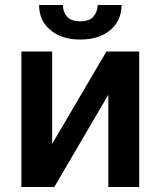

<svg xmlns="http://www.w3.org/2000/svg" viewBox="-20 -753 646 773"><path d="M66.1 -545.5H190V-174L408.4 -545.5H540.5V0H416.2V-371.8L198.5 0H66.1ZM137.4 -733H233Q233 -707.4 248.9 -687.5Q264.9 -667.3 302.9 -667.3Q341.3 -667.3 356.9 -687.1Q372.9 -707.4 373.2 -733H469.5Q469.5 -670.8 424.7 -632.5Q379.6 -593.8 302.9 -593.8Q264.2 -593.8 234.6 -603.5Q204.9 -613.3 182.2 -632.5Q137.1 -670.8 137.4 -733Z"/></svg>

Font: Inter P Semi Bold
Style: Regular
Weight: 600
Designer: Rasmus Andersson
Foundry: rsms
Version: Version 3.018;git-588b23468